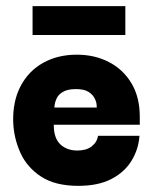

<svg xmlns="http://www.w3.org/2000/svg" viewBox="-20 -595 514 625"><path d="M235 10Q160 10 114 -20Q68 -50 46.5 -97.5Q25 -145 23 -197Q21 -265 47 -314.5Q73 -364 120.5 -390.5Q168 -417 230 -417Q289 -417 335.5 -392.5Q382 -368 408.5 -323Q435 -278 435 -215Q435 -215 435 -204.5Q435 -194 435 -189H155Q155 -145 176.5 -125Q198 -105 232 -105Q261 -105 278.5 -118.5Q296 -132 299 -153H434Q431 -109 408 -71.5Q385 -34 342 -12Q299 10 235 10ZM157 -245H295Q295 -245 294.5 -254Q294 -263 288 -275Q282 -287 268 -296Q254 -305 227 -305Q200 -305 185 -296Q170 -287 164.5 -275Q159 -263 158 -254Q157 -245 157 -245ZM86 -481V-575H388V-481Z"/></svg>

Font: Darker Grotesque Black
Style: Regular
Weight: 900
Designer: Gabriel Lam
Foundry: TypeRant
Version: Version 1.000;gftools[0.9.28]